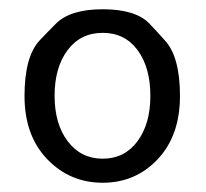

<svg xmlns="http://www.w3.org/2000/svg" viewBox="-20 -829 445 415"><path d="M66 -742Q83 -760 100 -777Q131 -809 202 -809Q273 -809 303 -778Q320 -760 336 -742Q369 -707 369 -621.5Q369 -536 321 -485Q273 -434 202 -434Q131 -434 82 -485Q33 -536 33 -621.5Q33 -707 66 -742ZM126.5 -523.5Q155 -486 202 -486Q249 -486 277 -523.5Q305 -561 305 -622Q305 -683 277.5 -720.5Q250 -758 202 -758Q154 -758 126 -720.5Q98 -683 98 -622Q98 -561 126.5 -523.5Z"/></svg>

Font: Resource Han Rounded KR Normal
Style: Regular
Weight: 350
Designer: Cyano Hao (round all glyphs); Ryoko NISHIZUKA 西塚涼子 (kana, bopomofo & ideographs); Paul D. Hunt (Latin, Greek & Cyrillic)
Foundry: Cyano Hao
Version: 0.990